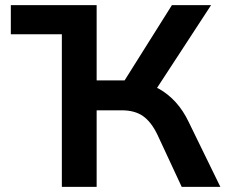

<svg xmlns="http://www.w3.org/2000/svg" viewBox="-20 -725 890 745"><path d="M22 -592V-705H355V-592ZM220 0V-705H355V-413H474L449 -390L647 -705H799L577 -365L518 -407Q562 -400 597.5 -380Q633 -360 662 -328Q691 -296 712 -252L835 0H685L591 -202Q567 -252 535 -274.5Q503 -297 452 -297H355V0Z"/></svg>

Font: Nunito Sans 8pt
Style: Bold
Weight: 700
Version: Version 3.101;gftools[0.9.27]